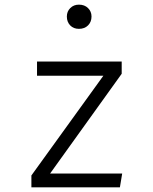

<svg xmlns="http://www.w3.org/2000/svg" viewBox="-20 -802 655 822"><path d="M501 -486.2 194.4 -59H503.1L493.3 0H114.4V-50.8L422.6 -477.9H138.5V-538.5H501ZM371.8 -731.3Q371.8 -708.2 356.9 -693.3Q342.1 -678.5 317.9 -678.5Q294.9 -678.5 280.5 -693.3Q266.2 -708.2 266.2 -731.3Q266.2 -752.8 280.8 -767.4Q295.4 -782.1 317.9 -782.1Q342.1 -782.1 356.9 -767.4Q371.8 -752.8 371.8 -731.3Z"/></svg>

Font: Fira Code Fixed Light
Style: Regular
Weight: 300
Monospace: yes
Designer: Carrois Corporate, Edenspiekermann AG, Nikita Prokopov
Foundry: Carrois Corporate, Edenspiekermann AG, Nikita Prokopov
Version: Version 5.002